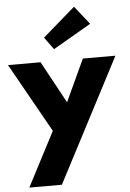

<svg xmlns="http://www.w3.org/2000/svg" viewBox="-88 -889 810 1198"><g transform="rotate(-5 316.5 -290.0)"><path d="M219 -664 422 -840 513 -725 275 -587ZM449 -513H653L250 260H46L223 -80L-20 -513H184L327 -250Z"/></g></svg>

Font: Hussar
Style: BoldWeb
Weight: 700
Foundry: Cannot Into Space Fonts
Version: Version 2.00